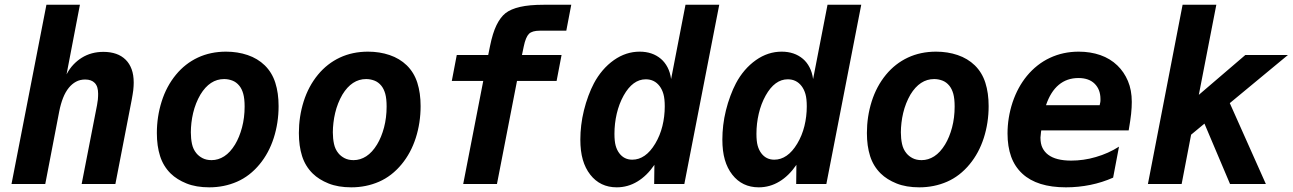

<svg xmlns="http://www.w3.org/2000/svg" viewBox="-20 -780 5480 814"><path d="M176.8 -759.8H318.8L262.2 -464.8Q274.4 -488.3 291 -505.9Q307.6 -523.4 326.7 -535.2Q366.7 -560.1 418.5 -560.1Q448.2 -560.1 472.2 -551.8Q496.1 -543.5 513.2 -526.4Q529.3 -510.3 538.1 -486.3Q546.9 -462.4 546.9 -429.7Q546.9 -422.9 546.4 -414.6Q545.9 -406.2 544.9 -397Q543.9 -391.1 542.2 -378.9Q540.5 -366.7 538.1 -355.5L469.2 0H326.2L391.1 -333Q391.6 -335 392.1 -339.1Q392.6 -343.3 393.3 -347.4Q394 -351.6 394.5 -355Q395 -358.4 395 -358.9Q395.5 -365.2 395.8 -371.6Q396 -377.9 396 -382.8Q396 -397 392.8 -408.4Q389.6 -419.9 381.8 -428.2Q367.7 -442.9 341.3 -442.9Q319.3 -442.9 302.2 -433.6Q285.2 -424.3 272 -408.2Q257.3 -390.1 247.3 -364.7Q237.3 -339.4 231 -307.1L171.9 0H28.8Z M867.2 14.2Q811.5 14.2 770.8 -2.2Q730 -18.6 703.6 -44.4Q672.4 -75.2 658.7 -118.2Q645 -161.1 645 -215.8Q645 -285.2 665.3 -349.6Q685.5 -414.1 726.1 -463.4Q765.1 -510.7 818.8 -535.9Q872.6 -561 938.5 -561Q987.3 -561 1029.8 -546.6Q1072.3 -532.2 1102.5 -502.9Q1133.3 -472.7 1147.2 -429.2Q1161.1 -385.7 1161.1 -330.1Q1161.1 -259.3 1140.6 -195.3Q1120.1 -131.3 1080.6 -83.5Q1039.1 -33.2 984.6 -9.5Q930.2 14.2 867.2 14.2ZM877 -101.1Q905.3 -101.1 930.7 -117.4Q956.1 -133.8 976.6 -167.5Q995.1 -198.2 1006.1 -239.7Q1017.1 -281.2 1017.1 -328.1Q1017.1 -361.8 1011.2 -382.6Q1005.4 -403.3 994.6 -416.5Q981.9 -432.1 964.8 -438.5Q947.8 -444.8 930.2 -444.8Q869.6 -444.8 829.6 -378.9Q819.3 -361.3 811.5 -341.6Q803.7 -321.8 798.8 -301Q793.9 -280.3 791.5 -259.3Q789.1 -238.3 789.1 -218.8Q789.1 -192.9 793.9 -169.9Q798.8 -147 812.5 -130.4Q822.8 -117.7 838.9 -109.4Q855 -101.1 877 -101.1Z M1469.2 14.2Q1413.6 14.2 1372.8 -2.2Q1332 -18.6 1305.7 -44.4Q1274.4 -75.2 1260.7 -118.2Q1247.1 -161.1 1247.1 -215.8Q1247.1 -285.2 1267.3 -349.6Q1287.6 -414.1 1328.1 -463.4Q1367.2 -510.7 1420.9 -535.9Q1474.6 -561 1540.5 -561Q1589.4 -561 1631.8 -546.6Q1674.3 -532.2 1704.6 -502.9Q1735.4 -472.7 1749.3 -429.2Q1763.2 -385.7 1763.2 -330.1Q1763.2 -259.3 1742.7 -195.3Q1722.2 -131.3 1682.6 -83.5Q1641.1 -33.2 1586.7 -9.5Q1532.2 14.2 1469.2 14.2ZM1479 -101.1Q1507.3 -101.1 1532.7 -117.4Q1558.1 -133.8 1578.6 -167.5Q1597.2 -198.2 1608.2 -239.7Q1619.1 -281.2 1619.1 -328.1Q1619.1 -361.8 1613.3 -382.6Q1607.4 -403.3 1596.7 -416.5Q1584 -432.1 1566.9 -438.5Q1549.8 -444.8 1532.2 -444.8Q1471.7 -444.8 1431.6 -378.9Q1421.4 -361.3 1413.6 -341.6Q1405.8 -321.8 1400.9 -301Q1396 -280.3 1393.6 -259.3Q1391.1 -238.3 1391.1 -218.8Q1391.1 -192.9 1396 -169.9Q1400.9 -147 1414.6 -130.4Q1424.8 -117.7 1440.9 -109.4Q1457 -101.1 1479 -101.1Z M2028.8 -437H1895.5L1916.5 -546.9H2049.8L2057.6 -585Q2068.8 -640.6 2085.2 -673.8Q2101.6 -707 2123 -724.1Q2145.5 -741.7 2184.8 -750.7Q2224.1 -759.8 2284.7 -759.8H2401.9L2380.9 -649.9H2268.6Q2236.3 -649.9 2222.7 -636.7Q2215.8 -629.9 2210.2 -616.5Q2204.6 -603 2200.7 -584L2192.9 -546.9H2360.8L2339.8 -437H2171.9L2086.9 0H1943.8Z M2594.7 14.2Q2524.4 14.2 2482.4 -39.6Q2461.4 -66.4 2450.9 -102.8Q2440.4 -139.2 2440.4 -188.5Q2440.4 -217.8 2444.1 -249Q2447.8 -280.3 2455.6 -312Q2463.4 -343.8 2474.6 -373.8Q2485.8 -403.8 2498 -426.8Q2513.7 -456.5 2535.2 -481.7Q2556.6 -506.8 2583 -525.4Q2633.8 -561 2691.9 -561Q2746.1 -561 2782.2 -530.3Q2798.8 -516.1 2810.1 -494.6Q2821.3 -473.1 2825.2 -444.8L2886.2 -759.8H3029.3L2881.3 0H2753.4L2754.4 -81.1Q2722.2 -34.2 2682.1 -10.3Q2641.6 14.2 2594.7 14.2ZM2660.6 -103Q2688.5 -103 2712.9 -119.9Q2737.3 -136.7 2757.8 -170.9Q2778.3 -205.1 2788.3 -245.6Q2798.3 -286.1 2798.3 -329.1Q2798.3 -361.3 2792.7 -381.1Q2787.1 -400.9 2776.4 -415Q2754.4 -443.8 2717.8 -443.8Q2662.6 -443.8 2624 -375Q2604.5 -339.8 2594.7 -297.9Q2585 -255.9 2585 -212.9Q2585 -181.6 2590.1 -162.8Q2595.2 -144 2605.5 -130.4Q2626 -103 2660.6 -103Z M3196.8 14.2Q3126.5 14.2 3084.5 -39.6Q3063.5 -66.4 3053 -102.8Q3042.5 -139.2 3042.5 -188.5Q3042.5 -217.8 3046.1 -249Q3049.8 -280.3 3057.6 -312Q3065.4 -343.8 3076.7 -373.8Q3087.9 -403.8 3100.1 -426.8Q3115.7 -456.5 3137.2 -481.7Q3158.7 -506.8 3185.1 -525.4Q3235.8 -561 3293.9 -561Q3348.1 -561 3384.3 -530.3Q3400.9 -516.1 3412.1 -494.6Q3423.3 -473.1 3427.2 -444.8L3488.3 -759.8H3631.3L3483.4 0H3355.5L3356.4 -81.1Q3324.2 -34.2 3284.2 -10.3Q3243.7 14.2 3196.8 14.2ZM3262.7 -103Q3290.5 -103 3314.9 -119.9Q3339.4 -136.7 3359.9 -170.9Q3380.4 -205.1 3390.4 -245.6Q3400.4 -286.1 3400.4 -329.1Q3400.4 -361.3 3394.8 -381.1Q3389.2 -400.9 3378.4 -415Q3356.4 -443.8 3319.8 -443.8Q3264.6 -443.8 3226.1 -375Q3206.5 -339.8 3196.8 -297.9Q3187 -255.9 3187 -212.9Q3187 -181.6 3192.1 -162.8Q3197.3 -144 3207.5 -130.4Q3228 -103 3262.7 -103Z M3877.4 14.2Q3821.8 14.2 3781 -2.2Q3740.2 -18.6 3713.9 -44.4Q3682.6 -75.2 3668.9 -118.2Q3655.3 -161.1 3655.3 -215.8Q3655.3 -285.2 3675.5 -349.6Q3695.8 -414.1 3736.3 -463.4Q3775.4 -510.7 3829.1 -535.9Q3882.8 -561 3948.7 -561Q3997.6 -561 4040 -546.6Q4082.5 -532.2 4112.8 -502.9Q4143.6 -472.7 4157.5 -429.2Q4171.4 -385.7 4171.4 -330.1Q4171.4 -259.3 4150.9 -195.3Q4130.4 -131.3 4090.8 -83.5Q4049.3 -33.2 3994.9 -9.5Q3940.4 14.2 3877.4 14.2ZM3887.2 -101.1Q3915.5 -101.1 3940.9 -117.4Q3966.3 -133.8 3986.8 -167.5Q4005.4 -198.2 4016.4 -239.7Q4027.3 -281.2 4027.3 -328.1Q4027.3 -361.8 4021.5 -382.6Q4015.6 -403.3 4004.9 -416.5Q3992.2 -432.1 3975.1 -438.5Q3958 -444.8 3940.4 -444.8Q3879.9 -444.8 3839.8 -378.9Q3829.6 -361.3 3821.8 -341.6Q3814 -321.8 3809.1 -301Q3804.2 -280.3 3801.8 -259.3Q3799.3 -238.3 3799.3 -218.8Q3799.3 -192.9 3804.2 -169.9Q3809.1 -147 3822.8 -130.4Q3833 -117.7 3849.1 -109.4Q3865.2 -101.1 3887.2 -101.1Z M4499 14.2Q4377 14.2 4314.5 -43.5Q4282.2 -73.2 4266.8 -116Q4251.5 -158.7 4251.5 -213.9Q4251.5 -280.8 4272.9 -346.2Q4284.2 -379.4 4299.1 -406.7Q4314 -434.1 4333.5 -458Q4354.5 -483.4 4379.2 -502.7Q4403.8 -522 4431.2 -534.7Q4487.3 -561 4553.2 -561Q4603 -561 4645 -546.4Q4687 -531.7 4717.3 -502.4Q4745.6 -475.1 4762 -436.5Q4778.3 -397.9 4778.3 -348.1Q4778.3 -338.4 4777.6 -323.7Q4776.9 -309.1 4775.4 -296.4Q4774.4 -286.6 4771.5 -266.8Q4768.6 -247.1 4765.1 -227.1H4394.5Q4393.6 -223.1 4393.3 -219.2Q4393.1 -215.3 4392.6 -211.4L4391.1 -196.8Q4391.1 -169.9 4399.9 -152.6Q4408.7 -135.3 4423.8 -124Q4456.5 -99.1 4521.5 -99.1Q4546.9 -99.1 4573.2 -102.8Q4599.6 -106.4 4626 -114.3Q4678.7 -129.4 4724.1 -158.2L4699.2 -26.9Q4652.8 -6.3 4602.5 3.9Q4551.8 14.2 4499 14.2ZM4642.1 -334Q4644 -340.3 4645 -347.7Q4645.5 -351.1 4645.5 -354Q4645.5 -356.9 4645.5 -359.9Q4645.5 -400.9 4620.6 -425.3Q4596.2 -449.2 4552.2 -449.2Q4503.4 -449.2 4468.8 -420.4Q4434.1 -391.6 4414.6 -334Z M4993.7 -759.8H5136.7L5062.5 -377.9L5259.8 -546.9H5440.4L5193.8 -342.8L5346.7 0H5194.8L5086.4 -255.9L5029.8 -209L4989.7 0H4846.7Z"/></svg>

Font: Hack
Style: Bold Italic
Weight: 700
Italic angle: -11°
Monospace: yes
Designer: Christopher Simpkins
Foundry: Christopher Simpkins
Version: Version 2.017; ttfautohint (v1.4.1) -l 4 -r 80 -G 350 -x 0 -